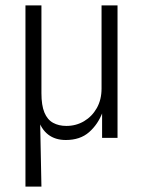

<svg xmlns="http://www.w3.org/2000/svg" viewBox="-20 -509 530 709"><path d="M74 180V-489H133V-165Q133 -120 144 -93.5Q155 -67 176 -55.5Q197 -44 225 -44Q261 -44 290.5 -61.5Q320 -79 337.5 -110Q355 -141 355 -182V-489H414V0H357V-95H359Q342 -50 309 -21Q276 8 223 8Q184 8 158 -12Q132 -32 120 -71H128L133 180Z"/></svg>

Font: Nunito Sans 10pt Condensed Light
Style: Regular
Weight: 300
Width: 3
Designer: Vernon Adams
Foundry: Vernon Adams
Version: Version 3.101;gftools[0.9.27]